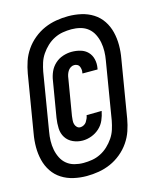

<svg xmlns="http://www.w3.org/2000/svg" viewBox="-112 -789 725 897"><g transform="rotate(-15 250.0 -340.0)"><path d="M196 32Q164 32 133 25Q102 18 76 1.5Q50 -15 33 -40.5Q16 -66 8.5 -96.5Q1 -127 1 -159.5Q1 -192 7 -225L53 -502Q58 -531 67.5 -559Q77 -587 94.5 -612.5Q112 -638 136.5 -658Q161 -678 188.5 -690Q216 -702 245.5 -707Q275 -712 304 -712Q336 -712 367 -705Q398 -698 424 -681.5Q450 -665 467 -639.5Q484 -614 491.5 -583.5Q499 -553 499 -520.5Q499 -488 493 -455L447 -178Q442 -149 432.5 -121Q423 -93 405.5 -67.5Q388 -42 363.5 -22Q339 -2 311.5 10Q284 22 254.5 27Q225 32 196 32ZM197 -31Q218 -31 239 -34.5Q260 -38 280 -48Q300 -58 316.5 -73.5Q333 -89 345.5 -107.5Q358 -126 364.5 -146.5Q371 -167 375 -188L421 -466Q425 -488 425.5 -510Q426 -532 422 -553Q418 -574 408.5 -593Q399 -612 383 -625Q367 -638 346 -643.5Q325 -649 303 -649Q282 -649 261 -645.5Q240 -642 220 -632Q200 -622 183.5 -606.5Q167 -591 154.5 -572.5Q142 -554 135.5 -533.5Q129 -513 125 -492L79 -214Q75 -192 74.5 -170Q74 -148 78 -127Q82 -106 91.5 -87Q101 -68 117 -55Q133 -42 154 -36.5Q175 -31 197 -31ZM221 -133Q196 -133 174 -143Q152 -153 139.5 -172.5Q127 -192 126 -217Q125 -242 129 -267L158 -440Q161 -461 170 -481.5Q179 -502 196 -517.5Q213 -533 234.5 -540Q256 -547 277 -547Q299 -547 319.5 -541Q340 -535 354 -520.5Q368 -506 373 -485Q378 -464 374 -442L373 -436H300V-439Q302 -447 301 -455Q300 -463 297 -470Q294 -477 287 -480.5Q280 -484 272 -484Q263 -484 254.5 -478.5Q246 -473 241 -464.5Q236 -456 233.5 -447.5Q231 -439 230 -430L201 -257Q200 -247 199 -237Q198 -227 200.5 -218Q203 -209 209.5 -202.5Q216 -196 226 -196Q234 -196 242.5 -200.5Q251 -205 255.5 -212Q260 -219 263.5 -227Q267 -235 268 -243L341 -244V-243Q337 -222 328 -201Q319 -180 302 -164.5Q285 -149 263.5 -141Q242 -133 221 -133Z"/></g></svg>

Font: Iosevka Extrabold Oblique
Style: Regular
Weight: 800
Italic angle: -9°
Monospace: yes
Designer: Belleve Invis
Foundry: Belleve Invis
Version: Version 32.5.0; ttfautohint (v1.8.4)